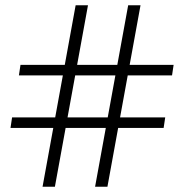

<svg xmlns="http://www.w3.org/2000/svg" viewBox="-20 -711 702 731"><path d="M189 0H142L268 -691H315ZM389 0H342L468 -691H515ZM58 -464H641L635 -424H52ZM26 -264H609L603 -224H20Z"/></svg>

Font: Arima Thin Light
Style: Regular
Weight: 300
Version: Version 1.100